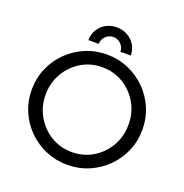

<svg xmlns="http://www.w3.org/2000/svg" viewBox="-142 -925 1020 1064"><g transform="rotate(20 368.0 -393.0)"><path d="M368.1 12.5Q300.7 12.5 241.3 -12.8Q181.9 -38.2 137.2 -82.6Q92.4 -127.1 67 -186.1Q41.7 -245.1 41.7 -312.5Q41.7 -379.9 67 -438.9Q92.4 -497.9 137.2 -542.4Q181.9 -586.8 241.3 -612.2Q300.7 -637.5 368.1 -637.5Q436.1 -637.5 495.1 -612.2Q554.2 -586.8 599 -542.4Q643.8 -497.9 669.1 -438.9Q694.4 -379.9 694.4 -312.5Q694.4 -245.1 669.1 -186.1Q643.8 -127.1 599 -82.6Q554.2 -38.2 495.1 -12.8Q436.1 12.5 368.1 12.5ZM368.1 -62.5Q436.8 -62.5 492.4 -96.2Q547.9 -129.9 580.2 -186.8Q612.5 -243.8 612.5 -312.5Q612.5 -381.9 580.2 -438.5Q547.9 -495.1 492.4 -528.8Q436.8 -562.5 368.1 -562.5Q299.3 -562.5 244.1 -528.8Q188.9 -495.1 156.2 -438.5Q123.6 -381.9 123.6 -312.5Q123.6 -243.8 156.2 -186.8Q188.9 -129.9 244.1 -96.2Q299.3 -62.5 368.1 -62.5ZM243.1 -677.1Q243.1 -711.8 259.7 -739.2Q276.4 -766.7 304.9 -782.3Q333.3 -797.9 368.1 -797.9Q402.8 -797.9 431.2 -781.9Q459.7 -766 476.4 -738.9Q493.1 -711.8 493.1 -677.1H431.9Q431.9 -703.5 412.8 -722.2Q393.8 -741 368.1 -741Q342.4 -741 323.3 -722.2Q304.2 -703.5 304.2 -677.1Z"/></g></svg>

Font: co2trust
Style: Regular
Weight: 400
Designer: Kristian Moeller
Foundry: Dicotype
Version: Version 1.000